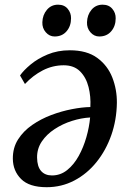

<svg xmlns="http://www.w3.org/2000/svg" viewBox="-20 -766 540 800"><path d="M63.5 -451.5Q77.5 -472 107 -496.8Q136.5 -521.5 178.2 -539Q220 -556.5 271 -556.5Q342 -556.5 385.2 -524.8Q428.5 -493 448 -443Q467.5 -393 467 -337.5Q466 -266.5 443.8 -203Q421.5 -139.5 382 -90.5Q342.5 -41.5 289.5 -13.8Q236.5 14 174.5 14Q102 14 68 -20Q34 -54 33.5 -104.5Q33 -150 55.2 -185Q77.5 -220 114 -245.2Q150.5 -270.5 193.8 -286.8Q237 -303 279.8 -311.2Q322.5 -319.5 356.5 -320Q359 -363.5 349 -403.2Q339 -443 313.8 -468.5Q288.5 -494 245.5 -494Q199.5 -494 158.2 -472.8Q117 -451.5 84 -416ZM196.5 -35Q232 -35 260 -57.5Q288 -80 308 -116.2Q328 -152.5 340 -194.8Q352 -237 355.5 -276.5Q318.5 -274.5 279.8 -262.2Q241 -250 207.8 -228.2Q174.5 -206.5 154.2 -176.5Q134 -146.5 134.5 -109Q135 -72 151.2 -53.5Q167.5 -35 196.5 -35ZM207.5 -614Q186 -614 170.8 -631.5Q155.5 -649 156.5 -673.5Q157.5 -704 175.5 -725.2Q193.5 -746.5 222 -746.5Q248 -746.5 262.2 -729.2Q276.5 -712 276 -689.5Q276 -657.5 257.5 -635.8Q239 -614 207.5 -614ZM393.5 -614Q372 -614 356.8 -631.5Q341.5 -649 342.5 -673.5Q343.5 -704 361.2 -725.2Q379 -746.5 407.5 -746.5Q433.5 -746.5 448 -729.2Q462.5 -712 462 -689.5Q462 -657.5 443.5 -635.8Q425 -614 393.5 -614Z"/></svg>

Font: Merriweather Text Regular
Style: Italic
Weight: 400
Italic angle: -7.8°
Designer: Eben Sorkin
Foundry: Eben Sorkin
Version: Version 2.100; ttfautohint (v1.7.19-72a1) -l 8 -r 50 -G 200 